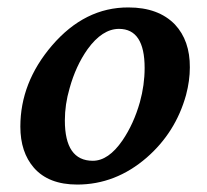

<svg xmlns="http://www.w3.org/2000/svg" viewBox="-20 -477 555 516"><path d="M187.5 19Q110.8 19 71.3 -25.9Q34.7 -67.9 34.7 -136.7Q34.7 -255.4 119.6 -354.5Q208 -457.5 325.2 -457Q405.8 -457 450.2 -411.1Q490.7 -367.7 490.2 -295.9Q490.2 -260.3 480 -221.7Q452.1 -121.1 374 -53.2Q290.5 19 187.5 19ZM299.8 -399.4Q254.9 -399.4 215.3 -344.7Q183.6 -299.8 167 -239.7Q154.3 -196.3 154.3 -153.3Q154.3 -44.9 229.5 -44.9Q271.5 -44.9 309.1 -99.6Q339.4 -144 356 -202.6Q368.7 -248.5 368.7 -294.4Q368.7 -399.4 299.8 -399.4Z"/></svg>

Font: Accordance
Style: Bold-Italic
Weight: 700
Italic angle: -11°
Version: Version 1.2 (build January 31, 2020) Miklal Software Solutio